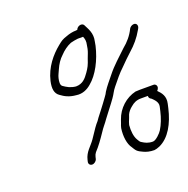

<svg xmlns="http://www.w3.org/2000/svg" viewBox="-123 -788 907 924"><g transform="rotate(-20 330.0 -326.0)"><path d="M234 -39 236.1 -48C238.1 -56.8 240.8 -62 245.9 -69C267.7 -92.1 286.5 -118.8 306.2 -148C320 -169.9 333.2 -182.6 346.9 -203C367.5 -231.3 389.1 -256.8 408.8 -285C422.3 -303.5 426 -316.3 439.9 -333C464.1 -362.7 481.3 -385.3 508.9 -411C531 -432.8 543.1 -446.1 565.6 -466C593.4 -490.4 617.3 -518.1 636.4 -552C641 -559.5 645.5 -566.9 642.9 -575.5C637.7 -592.5 613.1 -586.9 604.1 -572C588.5 -539.7 566.9 -515 541 -494C509.3 -463.7 470.6 -429.9 443.2 -395C426.5 -373.7 404.9 -349.8 390.3 -326C387.4 -319.3 382.6 -311.7 376 -303L356.2 -276C342.8 -257.6 328.6 -240.1 314 -221C307.7 -211 301 -202.3 294 -195C279.7 -177.1 264 -150.5 250.5 -132C231.3 -104.3 203.9 -86.2 195.1 -48L193 -39C190.5 -28.2 197.9 -19 208.9 -19C219.9 -19 231.5 -28.2 234 -39ZM572.9 -238C572.6 -227 577.8 -223.4 585.6 -219C595.9 -208.8 614.4 -192.3 609.2 -170L604.2 -148C596.8 -116 585.3 -85.7 570.3 -62C563.2 -50.2 537 -23 521.3 -23C497 -23 482.6 -30.8 468.2 -40C459.6 -43.8 458.1 -51.9 452.6 -59C441.2 -78 438 -107.1 440.6 -137C442 -143 443.5 -148 445.1 -152L452 -169L457.7 -185C462.4 -195.9 473.5 -209.2 484.1 -217C498.4 -229.8 514.8 -238 536.9 -238ZM616.4 -279H546.4C538.4 -279 531 -278.7 524.2 -278C474.3 -266.2 430.4 -227.8 412.4 -175L406.5 -158C403.6 -151.3 401.2 -144 399.4 -136C393.5 -96.1 399 -54.6 416.4 -32C424.1 -19.7 428.4 -9.9 442.5 -2L458.6 6C473 13.1 491 18 513.8 18C521.3 17.3 530.6 14.7 541.7 10C595.2 -14 628.6 -76.1 645.2 -148L650.2 -170C658.6 -206.2 641.4 -227.5 623.6 -245C628 -249.7 630.7 -254.3 631.8 -259C634.2 -269.6 627 -279 616.4 -279ZM381.1 -568C380.3 -561.3 379.2 -555.3 378 -550C373.9 -532.4 371.2 -529 362.8 -506C353 -475.8 347.2 -464.6 332.4 -443.5C316 -420.2 298.6 -399 264.1 -399C236.5 -401.8 220.2 -412 202.9 -424C193.1 -430.8 194.4 -447.9 198.4 -465C201.8 -480.1 209.2 -491.5 214.6 -505C224.3 -527.5 238.2 -548.8 255.2 -564C271.6 -581.6 291.2 -596.2 312.7 -605C323.8 -608.4 339.8 -610.6 350.3 -612H377.3C382.9 -599.2 385.5 -586.9 381.1 -568ZM362.8 -653C360.1 -653 357.7 -652.7 355.5 -652C338.7 -652 320.4 -647.9 305.2 -642C281.4 -634.1 276 -630.5 255.8 -614C214.7 -580.7 172.6 -531 157.6 -466C149 -428.9 153.4 -403.2 173.8 -389C194.6 -373.5 215.6 -362 250.9 -359C282.3 -354 309 -367.5 327.7 -384C369.6 -418.1 403.5 -482.9 419.2 -551C420.6 -557 421.7 -563.3 422.6 -570C432.6 -613.2 413.6 -638.5 401.3 -664C391.9 -676.3 368.7 -669.8 362.8 -653Z"/></g></svg>

Font: HoneyBee
Style: SeLitIt
Weight: 300
Foundry: Cannot Into Space Fonts
Version: Version 0.89